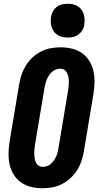

<svg xmlns="http://www.w3.org/2000/svg" viewBox="-20 -995 540 1023"><path d="M207 8Q176 8 146.5 1Q117 -6 93 -22.5Q69 -39 53.5 -64Q38 -89 31.5 -117.5Q25 -146 25.5 -177Q26 -208 31 -240L82 -545Q86 -570 94.5 -596Q103 -622 117.5 -645.5Q132 -669 153 -688.5Q174 -708 198.5 -720.5Q223 -733 249.5 -738Q276 -743 302 -743Q333 -743 362.5 -736Q392 -729 416 -712.5Q440 -696 455.5 -671Q471 -646 477.5 -617.5Q484 -589 483.5 -558Q483 -527 478 -495L427 -190Q423 -165 414.5 -139Q406 -113 391.5 -89.5Q377 -66 356 -46.5Q335 -27 310.5 -14.5Q286 -2 259.5 3Q233 8 207 8ZM207 -106Q219 -106 231 -110Q243 -114 252 -122.5Q261 -131 268 -141.5Q275 -152 280 -163Q285 -174 287.5 -186Q290 -198 292 -209L343 -514Q345 -526 346 -538Q347 -550 347 -561.5Q347 -573 344.5 -584.5Q342 -596 337.5 -606Q333 -616 323.5 -622.5Q314 -629 302 -629Q290 -629 278.5 -625Q267 -621 257.5 -612.5Q248 -604 241 -593.5Q234 -583 229.5 -572Q225 -561 222 -549Q219 -537 217 -526L166 -221Q164 -209 163 -197Q162 -185 162.5 -173.5Q163 -162 165 -150.5Q167 -139 171.5 -129Q176 -119 185.5 -112.5Q195 -106 207 -106ZM341 -795Q327 -795 313 -798Q299 -801 287 -808.5Q275 -816 267.5 -826.5Q260 -837 255.5 -850.5Q251 -864 250.5 -878Q250 -892 252 -907Q255 -922 262.5 -935.5Q270 -949 282.5 -958.5Q295 -968 310.5 -971.5Q326 -975 341 -975Q355 -975 369 -972Q383 -969 394.5 -961.5Q406 -954 414 -943.5Q422 -933 426 -919.5Q430 -906 430.5 -892Q431 -878 429 -863Q427 -848 419 -834.5Q411 -821 398.5 -811.5Q386 -802 371 -798.5Q356 -795 341 -795Z"/></svg>

Font: Iosevka Term Curly Heavy
Style: Italic
Weight: 900
Italic angle: -9°
Designer: Belleve Invis
Foundry: Belleve Invis
Version: Version 32.3.0